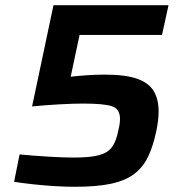

<svg xmlns="http://www.w3.org/2000/svg" viewBox="-20 -708 684 736"><path d="M267 8Q232 8 190 5.5Q148 3 107.5 -1.5Q67 -6 34 -11L55 -116Q108 -111 166 -107.5Q224 -104 262 -104Q325 -104 359 -113Q393 -122 409.5 -144.5Q426 -167 434 -210Q437 -222 438.5 -232.5Q440 -243 440 -252Q440 -291 408.5 -301Q377 -311 298 -311Q261 -311 207 -308Q153 -305 103 -300L185 -688H626L601 -574H285L251 -414Q278 -417 313 -419.5Q348 -422 381 -422Q461 -422 506 -406Q551 -390 569.5 -358.5Q588 -327 588 -281Q588 -247 579 -205Q567 -148 548 -108Q529 -68 495.5 -42Q462 -16 407 -4Q352 8 267 8Z"/></svg>

Font: Saira SemiBold
Style: Italic
Weight: 600
Italic angle: -12°
Designer: Hector Gatti with collaboration of the Omnibus-Type team
Foundry: Omnibus-Type
Version: Version 1.100; ttfautohint (v1.8.3)